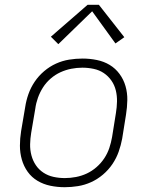

<svg xmlns="http://www.w3.org/2000/svg" viewBox="-20 -772 640 800"><path d="M250 8Q250 8 250 8Q250 8 250 8H249Q219 8 190 2Q161 -4 136.5 -18.5Q112 -33 95.5 -56Q79 -79 71 -107Q63 -135 63 -165Q63 -195 68 -226L85 -326Q89 -353 98.5 -380Q108 -407 124.5 -431.5Q141 -456 164 -475.5Q187 -495 213.5 -507Q240 -519 268 -523.5Q296 -528 324 -528Q324 -528 324 -528Q324 -528 324 -528Q354 -528 383.5 -522Q413 -516 437 -501.5Q461 -487 478 -464Q495 -441 503 -413Q511 -385 510.5 -355Q510 -325 505 -294L489 -194Q484 -167 474.5 -140Q465 -113 448.5 -88.5Q432 -64 409 -44.5Q386 -25 359.5 -13Q333 -1 305 3.5Q277 8 250 8ZM250 -30Q273 -30 296.5 -34.5Q320 -39 341.5 -49Q363 -59 382 -75.5Q401 -92 414.5 -112.5Q428 -133 435.5 -155.5Q443 -178 447 -201L463 -301Q467 -325 467.5 -349Q468 -373 462.5 -395.5Q457 -418 444 -436.5Q431 -455 412.5 -467.5Q394 -480 370.5 -485Q347 -490 323 -490Q300 -490 277 -485.5Q254 -481 232 -471Q210 -461 191 -444.5Q172 -428 159 -407.5Q146 -387 138 -364.5Q130 -342 127 -319L110 -219Q106 -195 105.5 -171Q105 -147 111 -124.5Q117 -102 129.5 -83.5Q142 -65 161 -52.5Q180 -40 203 -35Q226 -30 250 -30ZM223 -588 192 -619 345 -752H392L498 -617L461 -591L364 -725Z"/></svg>

Font: Iosevka SS04 XLt Ex Obl
Style: Regular
Weight: 200
Width: 7
Italic angle: -9°
Monospace: yes
Designer: Belleve Invis
Foundry: Belleve Invis
Version: Version 19.0.0; ttfautohint (v1.8.4)